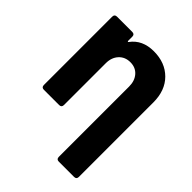

<svg xmlns="http://www.w3.org/2000/svg" viewBox="-203 -638 954 954"><g transform="rotate(45 273.5 -161.0)"><path d="M498 -340V183Q498 200 481 200H374Q357 200 357 183V-311Q357 -351 335 -376Q313 -401 276 -401Q239 -401 216 -376Q193 -351 193 -311V-17Q193 0 176 0H69Q52 0 52 -17V-497Q52 -514 69 -514H176Q193 -514 193 -497V-469Q193 -465 195 -464Q197 -463 199 -466Q240 -522 320 -522Q400 -522 449 -473Q498 -424 498 -340Z"/></g></svg>

Font: Barlow
Style: Bold
Weight: 700
Designer: Jeremy Tribby
Foundry: Jeremy Tribby
Version: Version 1.101 August 23, 2024